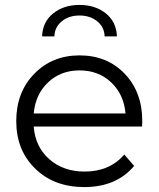

<svg xmlns="http://www.w3.org/2000/svg" viewBox="-20 -755 644 780"><path d="M201 -607H151Q153 -666 196 -700.5Q239 -735 303 -735Q367 -735 410 -700.5Q453 -666 455 -607H405Q404 -645 375 -668.5Q346 -692 303 -692Q260 -692 231 -668.5Q202 -645 201 -607ZM558 -263Q558 -260 557.5 -252.5Q557 -245 557 -241H117Q123 -159 180 -108.5Q237 -58 324 -58Q425 -58 485 -127L525 -81Q453 5 322 5Q200 5 123 -70Q46 -145 46 -263Q46 -380 119 -455Q192 -530 303 -530Q415 -530 486.5 -455.5Q558 -381 558 -263ZM303 -469Q227 -469 175.5 -420.5Q124 -372 117 -294H490Q483 -372 431.5 -420.5Q380 -469 303 -469Z"/></svg>

Font: mBank
Style: Regular
Weight: 400
Designer: Julieta Ulanovsky
Foundry: Julieta Ulanovsky
Version: Version 7.200;PS 007.200;hotconv 1.0.88;makeotf.lib2.5.64775